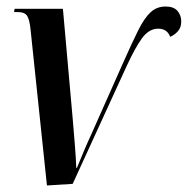

<svg xmlns="http://www.w3.org/2000/svg" viewBox="-20 -563 576 589"><path d="M74 -470Q71 -502 63.5 -514Q56 -526 34 -526H23L25 -536H173L203 -199Q206 -164 209.5 -120.5Q213 -77 214 -48H216Q225 -70 236.5 -97.5Q248 -125 261 -153L358 -371Q385 -432 404 -470Q423 -508 442 -525.5Q461 -543 488 -543Q513 -543 524.5 -529.5Q536 -516 536 -497Q536 -479 526 -467.5Q516 -456 502 -450Q493 -475 465 -475Q437 -475 415.5 -445.5Q394 -416 367 -357L203 1L124 6Z"/></svg>

Font: Noto Serif Display ExtraCondensed SemiBold
Style: Italic
Weight: 600
Width: 2
Italic angle: -12°
Designer: Monotype Design Team
Foundry: Monotype Imaging Inc.
Version: Version 2.009